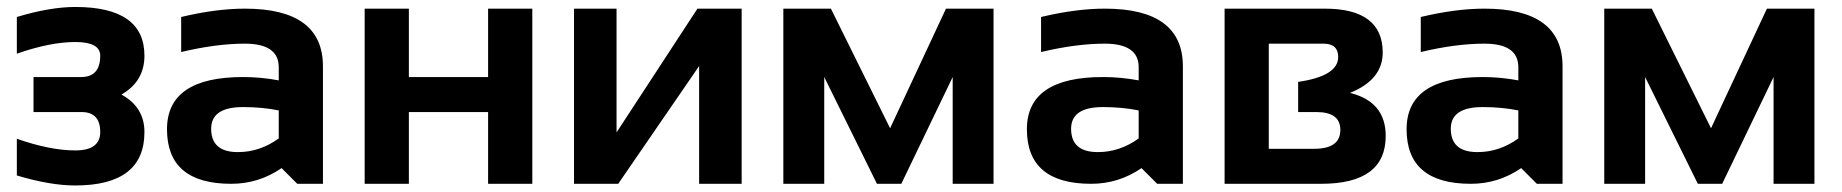

<svg xmlns="http://www.w3.org/2000/svg" viewBox="-20 -538 5392 562"><path d="M29.3 -488.3Q127 -517.6 200.2 -517.6Q402.8 -517.6 402.8 -375Q402.8 -299.8 335.4 -261.2Q402.8 -224.6 402.8 -151.4Q402.8 4.9 200.2 4.9Q127 4.9 29.3 -24.4V-131.8Q127 -97.7 200.2 -97.7Q273.4 -97.7 273.4 -151.4Q273.4 -210 218.8 -210H78.1V-312.5H217.3Q273.4 -312.5 273.4 -375Q273.4 -415 200.2 -415Q127 -415 29.3 -380.9Z M468.8 -159.7Q468.8 -312.5 691.4 -312.5Q743.7 -312.5 795.9 -302.7V-341.3Q795.9 -410.2 696.8 -410.2Q612.8 -410.2 510.3 -385.7V-488.3Q612.8 -512.7 696.8 -512.7Q925.3 -512.7 925.3 -343.8V0H850.1L804.2 -45.9Q737.3 0 656.7 0Q468.8 0 468.8 -159.7ZM691.4 -224.6Q598.1 -224.6 598.1 -161.1Q598.1 -92.8 676.3 -92.8Q740.7 -92.8 795.9 -132.8V-214.8Q747.1 -224.6 691.4 -224.6Z M1047.4 0V-512.7H1176.8V-312.5H1408.7V-512.7H1538.1V0H1408.7V-210H1176.8V0Z M2026.4 0V-344.7L1789.6 0H1660.2V-512.7H1784.7V-150.4L2021.5 -512.7H2150.9V0Z M2272.9 0V-512.7H2412.1L2585.4 -162.6L2749 -512.7H2888.2V0H2768.6V-312.5L2618.2 0H2546.9L2392.6 -312.5V0Z M2985.8 -159.7Q2985.8 -312.5 3208.5 -312.5Q3260.7 -312.5 3313 -302.7V-341.3Q3313 -410.2 3213.9 -410.2Q3129.9 -410.2 3027.3 -385.7V-488.3Q3129.9 -512.7 3213.9 -512.7Q3442.4 -512.7 3442.4 -343.8V0H3367.2L3321.3 -45.9Q3254.4 0 3173.8 0Q2985.8 0 2985.8 -159.7ZM3208.5 -224.6Q3115.2 -224.6 3115.2 -161.1Q3115.2 -92.8 3193.4 -92.8Q3257.8 -92.8 3313 -132.8V-214.8Q3264.2 -224.6 3208.5 -224.6Z M3564.5 0V-512.7H3857.4Q4027.3 -512.7 4027.3 -384.3Q4027.3 -304.7 3931.6 -266.1Q4036.1 -240.2 4036.1 -140.1Q4036.1 0 3847.2 0ZM3827.1 -102.5Q3903.3 -102.5 3903.3 -157.7Q3903.3 -210 3833.5 -210H3779.8V-298.3Q3897 -315.4 3897 -371.1Q3897 -410.2 3854 -410.2H3693.8V-102.5Z M4097.2 -159.7Q4097.2 -312.5 4319.8 -312.5Q4372.1 -312.5 4424.3 -302.7V-341.3Q4424.3 -410.2 4325.2 -410.2Q4241.2 -410.2 4138.7 -385.7V-488.3Q4241.2 -512.7 4325.2 -512.7Q4553.7 -512.7 4553.7 -343.8V0H4478.5L4432.6 -45.9Q4365.7 0 4285.2 0Q4097.2 0 4097.2 -159.7ZM4319.8 -224.6Q4226.6 -224.6 4226.6 -161.1Q4226.6 -92.8 4304.7 -92.8Q4369.1 -92.8 4424.3 -132.8V-214.8Q4375.5 -224.6 4319.8 -224.6Z M4675.8 0V-512.7H4814.9L4988.3 -162.6L5151.9 -512.7H5291V0H5171.4V-312.5L5021 0H4949.7L4795.4 -312.5V0Z"/></svg>

Font: Voltera
Style: Bold
Weight: 700
Designer: Bernd Montag
Version: Version 1.301